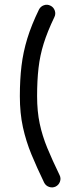

<svg xmlns="http://www.w3.org/2000/svg" viewBox="-20 -747 341 826"><path d="M196.8 -722.7Q210.4 -716.3 215.6 -701.7Q220.7 -687 213.9 -673.3Q184.1 -611.3 168 -559.8Q151.9 -508.3 145.8 -454.8Q139.6 -401.4 139.6 -333Q139.6 -267.6 150.9 -214.8Q162.1 -162.1 183.6 -110.1Q205.1 -58.1 236.3 6.3Q243.2 20 238 34.4Q232.9 48.8 219.2 55.7Q205.6 62 191.2 57.1Q176.8 52.2 169.9 38.6Q138.7 -25.9 115.2 -82.8Q91.8 -139.6 78.6 -199.7Q65.4 -259.8 65.4 -333Q65.4 -404.3 72.5 -463.6Q79.6 -522.9 97.4 -581.1Q115.2 -639.2 147.5 -705.6Q154.3 -719.2 168.7 -724.4Q183.1 -729.5 196.8 -722.7Z"/></svg>

Font: Mikhak-DS1-FD Regular
Style: Regular
Weight: 400
Designer: Amin Abedi
Version: Version 3.2